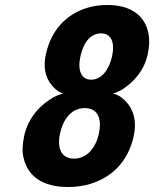

<svg xmlns="http://www.w3.org/2000/svg" viewBox="-20 -741 619 771"><path d="M196 -351C141 -320 93 -268 77 -195C70 -161 68 -131 75 -106C92 -32 153 10 253 10C285 10 315 6 344 -3C425 -28 494 -88 517 -195C533 -269 508 -319 466 -351C455 -359 434 -367 423 -367L422 -363C433 -363 459 -374 473 -383C519 -413 559 -459 573 -522C580 -554 581 -582 576 -607C562 -679 505 -721 411 -721C381 -721 352 -717 325 -708C249 -683 186 -624 164 -522C150 -459 169 -413 203 -383C213 -374 232 -363 244 -363L245 -367C233 -367 211 -359 196 -351ZM277 -104C228 -104 208 -143 221 -205C235 -268 271 -307 320 -307C370 -307 391 -268 377 -205C364 -143 326 -104 277 -104ZM346 -421C305 -421 291 -460 303 -515C315 -571 344 -607 386 -607C427 -607 442 -570 430 -515C418 -460 387 -421 346 -421Z"/></svg>

Font: Asimov
Style: EdgeExtremeIt
Weight: 500
Designer: Google
Version: Version 2.000980: 2014